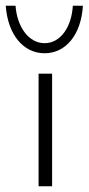

<svg xmlns="http://www.w3.org/2000/svg" viewBox="-45 -647 308 667"><path d="M110 -462C184 -462 237 -527 243 -627H208C204 -556 167 -497 110 -497C53 -497 14 -556 9 -627H-25C-18 -528 35 -462 110 -462ZM89 -391V0H136V-391Z"/></svg>

Font: Sulaf Light
Style: Regular
Weight: 300
Designer: Bandar Raffah (Arabic) and Santiago Orozco (Latin)
Foundry: Caramella and Typemade
Version: Version 1.005;PS 001.005;hotconv 1.0.88;makeotf.lib2.5.64775